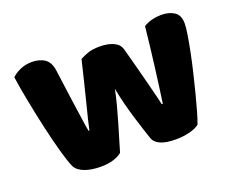

<svg xmlns="http://www.w3.org/2000/svg" viewBox="-89 -642 968 799"><g transform="rotate(-20 395.5 -242.0)"><path d="M329 -15Q315 -3 291 4.5Q267 12 234 12Q193 12 163 0.5Q133 -11 123 -32Q112 -56 97.5 -108Q83 -160 69 -222Q55 -284 42.5 -348Q30 -412 23 -461Q37 -475 60.5 -485.5Q84 -496 112 -496Q147 -496 169.5 -480.5Q192 -465 197 -427Q207 -351 214 -301.5Q221 -252 225.5 -220.5Q230 -189 232.5 -172.5Q235 -156 237 -146H241Q244 -162 251.5 -192.5Q259 -223 269 -262Q279 -301 290 -346.5Q301 -392 312 -437Q332 -448 351.5 -454Q371 -460 400 -460Q435 -460 460 -449Q485 -438 492 -415Q504 -371 515 -329.5Q526 -288 535 -252.5Q544 -217 551 -189.5Q558 -162 561 -146H566Q577 -223 587.5 -306Q598 -389 607 -475Q625 -486 645 -491Q665 -496 685 -496Q720 -496 743 -481Q766 -466 766 -429Q766 -413 761 -381Q756 -349 748 -309Q740 -269 729.5 -225Q719 -181 708.5 -140Q698 -99 688.5 -66Q679 -33 672 -15Q658 -3 629 4.5Q600 12 567 12Q483 12 468 -30Q462 -48 453 -75.5Q444 -103 434 -136Q424 -169 415 -204.5Q406 -240 400 -273Q393 -238 383 -200.5Q373 -163 362.5 -127.5Q352 -92 343 -62.5Q334 -33 329 -15Z"/></g></svg>

Font: Baloo Paaji
Style: Regular
Weight: 400
Designer: Shuchita Grover and Ek Type
Foundry: Ek Type
Version: Version 1.007;PS 1.000;hotconv 1.0.88;makeotf.lib2.5.647800